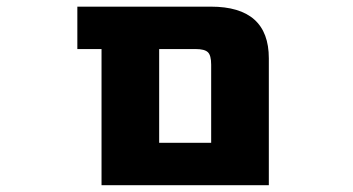

<svg xmlns="http://www.w3.org/2000/svg" viewBox="-20 -544 1040 566"><path d="M442.4 2H279.3V-399.4H208V-524.4H601.6Q772.5 -524.4 772.5 -372.1V2ZM602.5 -353.5Q602.5 -380.9 592.8 -390.1Q583 -399.4 556.6 -399.4H449.2V-123H602.5Z"/></svg>

Font: GenEi Gothic M Heavy
Style: Regular
Weight: 800
Designer: o_tamon (Modified); [Source Han Sans]
Ryoko NISHIZUKA  (kana & ideographs); Paul D. Hunt (Latin, Greek & Cyrillic); Wenl
Version: Version 1.1a;Original Version 1.004